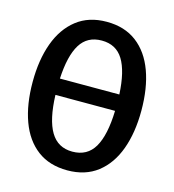

<svg xmlns="http://www.w3.org/2000/svg" viewBox="-109 -814 834 919"><g transform="rotate(15 307.5 -354.0)"><path d="M576.9 -353.8Q576.9 -244.6 546.7 -161.8Q516.4 -79 456.4 -32.6Q396.4 13.8 307.7 13.8Q219 13.8 159 -31.3Q99 -76.4 68.7 -159Q38.5 -241.5 38.5 -352.8Q38.5 -462.1 68.7 -545.1Q99 -628.2 159 -675.1Q219 -722.1 307.7 -722.1Q396.4 -722.1 456.4 -676.4Q516.4 -630.8 546.7 -547.9Q576.9 -465.1 576.9 -353.8ZM307.7 -629.2Q236.4 -629.2 201.3 -572.3Q166.2 -515.4 160.5 -401.5H454.9Q449.2 -515.4 414.1 -572.3Q379 -629.2 307.7 -629.2ZM307.7 -79Q381.5 -79 416.7 -139.2Q451.8 -199.5 455.4 -320.5H160Q164.1 -199 200 -139Q235.9 -79 307.7 -79Z"/></g></svg>

Font: Fira Code Medium
Style: Regular
Weight: 500
Designer: Carrois Corporate, Edenspiekermann AG, Nikita Prokopov
Foundry: Carrois Corporate, Edenspiekermann AG, Nikita Prokopov
Version: Version 6.002